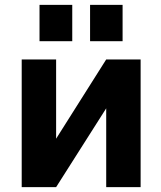

<svg xmlns="http://www.w3.org/2000/svg" viewBox="-20 -768 662 790"><path d="M142.6 -598.6V-748H277.3V-598.6ZM350.6 -598.6V-748H484.4V-598.6ZM417 -322.3 210.9 2H69.3V-523.4H210.9V-197.3L417 -523.4H558.6V2H417Z"/></svg>

Font: Nasu
Style: Bold
Weight: 700
Designer: Ryoko NISHIZUKA (kana &amp; ideographs); Paul D. Hunt (Latin, Greek &amp; Cyrillic); Wenlong ZHANG (bopomofo); Sandoll C
Version: Version 2014.1215